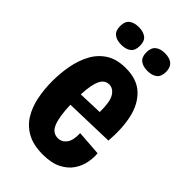

<svg xmlns="http://www.w3.org/2000/svg" viewBox="-222 -797 890 890"><g transform="rotate(45 222.5 -352.5)"><path d="M240 14Q179 14 138.5 -8Q98 -30 74.5 -68Q51 -106 41 -155Q31 -204 31 -259Q31 -311 40.5 -361Q50 -411 72 -452Q94 -493 132.5 -517.5Q171 -542 230 -542Q304 -542 346 -502Q388 -462 402.5 -395.5Q417 -329 410 -247L168 -240Q170 -167 185 -128Q200 -89 236 -89Q262 -89 278.5 -111Q295 -133 293 -179L416 -170Q419 -143 413 -111.5Q407 -80 388 -51.5Q369 -23 333 -4.5Q297 14 240 14ZM229 -434Q200 -434 185.5 -403.5Q171 -373 168 -308L288 -312Q289 -380 272 -407Q255 -434 229 -434ZM309 -603Q280 -603 262.5 -616.5Q245 -630 245 -661Q245 -691 262 -705Q279 -719 309 -719Q374 -719 374 -661Q374 -630 356.5 -616.5Q339 -603 309 -603ZM138 -603Q108 -603 90.5 -616.5Q73 -630 73 -661Q73 -692 90.5 -705.5Q108 -719 138 -719Q168 -719 185.5 -705.5Q203 -692 203 -661Q203 -630 185.5 -616.5Q168 -603 138 -603Z"/></g></svg>

Font: Bricolage Grotesque 12pt Condensed Bricolage Grotesque 10pt Condensed Regular
Style: Bold
Weight: 700
Width: 3
Designer: Mathieu Triay
Foundry: Atelier Triay
Version: Version 1.001; ttfautohint (v1.8.4.7-5d5b);gftools[0.9.33.de